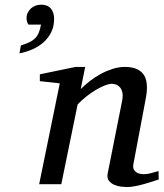

<svg xmlns="http://www.w3.org/2000/svg" viewBox="-20 -776 692 809"><path d="M208 -696.3Q208 -664.6 195.8 -640.1Q183.6 -615.7 163.3 -597.7Q143.1 -579.6 116.7 -568.1Q90.3 -556.6 62 -551.3L67.9 -584.5Q88.4 -590.8 102.5 -597.4Q116.7 -604 126.7 -613.5Q136.7 -623 142.8 -637Q148.9 -650.9 152.8 -672.4H100.1Q95.7 -677.7 93.8 -685.3Q91.8 -692.9 91.8 -699.7Q91.8 -711.9 96.9 -722.4Q102.1 -732.9 110.4 -740.5Q118.7 -748 129.9 -752.2Q141.1 -756.3 152.8 -756.3Q180.7 -756.3 194.3 -740Q208 -723.6 208 -696.3ZM648.9 -20Q642.6 -17.6 626.7 -12.5Q610.8 -7.3 591.3 -1.7Q571.8 3.9 551.3 8.1Q530.8 12.2 515.1 12.2Q506.3 12.2 491 10.5Q475.6 8.8 461.4 2.7Q447.3 -3.4 438.5 -15.1Q429.7 -26.9 434.1 -46.9L495.1 -354Q498.5 -374 495.4 -387.2Q492.2 -400.4 485.1 -408.4Q478 -416.5 468.8 -419.7Q459.5 -422.9 451.2 -422.9Q439 -422.9 421.1 -415.8Q403.3 -408.7 383.5 -397Q363.8 -385.3 343.8 -369.4Q323.7 -353.5 307.1 -335.9L238.3 0H145L231.9 -424.8L147.9 -434.1V-462.9L298.8 -494.1H338.9L320.3 -400.9Q336.9 -417.5 358.4 -434.3Q379.9 -451.2 404.3 -464.4Q428.7 -477.5 454.8 -485.8Q481 -494.1 505.9 -494.1Q560.5 -494.1 583.7 -463.9Q606.9 -433.6 595.2 -366.2L542 -84Q539.6 -69.8 544.2 -61.5Q548.8 -53.2 556.4 -48.8Q564 -44.4 572.3 -43.2Q580.6 -42 585 -42Q598.6 -42 614.7 -45.9Q630.9 -49.8 647.9 -55.2Z"/></svg>

Font: Charis SIL
Style: Italic
Weight: 400
Italic angle: -11°
Foundry: SIL International
Version: Version 4.112